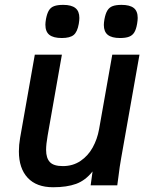

<svg xmlns="http://www.w3.org/2000/svg" viewBox="-20 -780 640 808"><path d="M59.5 -143Q59.5 -170.5 64.5 -199L126.5 -550H240.5L180.5 -209.5Q174 -173 174 -149Q174 -115 189.8 -98Q205.5 -81 244.5 -81Q286.5 -81 318.5 -102.5Q350.5 -124 370 -159.2Q389.5 -194.5 397 -236.5L452.5 -550H567L490 -115Q483 -76 479 -41Q476 -15 473.5 0H361.5L369.5 -58.5Q339.5 -20.5 300.2 -6.2Q261 8 203.5 8Q133.5 8 96.5 -31.8Q59.5 -71.5 59.5 -143ZM171 -676Q171 -685 173.5 -700Q178 -723.5 185.8 -736.2Q193.5 -749 207.8 -754.2Q222 -759.5 246 -759.5Q280.5 -759.5 297.2 -746.2Q314 -733 314 -704.5Q314 -694.5 311.5 -679.5Q305.5 -645.5 290 -632.8Q274.5 -620 240 -620Q205 -620 188 -633.2Q171 -646.5 171 -676ZM417 -675Q417 -684 419.5 -699Q424 -723 432 -736Q440 -749 454 -754.2Q468 -759.5 491.5 -759.5Q526 -759.5 542.8 -746.5Q559.5 -733.5 559.5 -704.5Q559.5 -695 557 -680Q553 -656.5 545.2 -643.8Q537.5 -631 523.2 -625.5Q509 -620 485 -620Q450.5 -620 433.8 -633.2Q417 -646.5 417 -675Z"/></svg>

Font: JuliaMono SemiBoldItalic
Style: Regular
Weight: 600
Italic angle: -9°
Monospace: yes
Designer: cormullion
Foundry: corm
Version: Version 0.049; ttfautohint (v1.8.4)